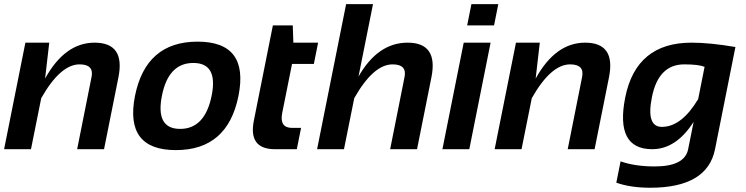

<svg xmlns="http://www.w3.org/2000/svg" viewBox="-28 -718 3592 924"><path d="M-8.3 0 94.2 -512.7H209L189 -339.8Q284.2 -512.7 427.2 -512.7Q575.2 -512.7 542 -346.2L472.7 0H343.3L412.6 -347.7Q424.8 -408.2 355 -408.2Q262.7 -408.2 170.4 -245.6L121.1 0Z M838.9 -97.7Q958.5 -97.7 990.7 -258.3Q1022 -415 902.3 -415Q782.7 -415 751.5 -258.3Q719.2 -97.7 838.9 -97.7ZM621.6 -256.3Q673.8 -517.6 922.9 -517.6Q1171.9 -517.6 1119.6 -256.3Q1067.4 4.4 818.4 4.4Q570.3 4.4 621.6 -256.3Z M1285.2 -595.7H1380.9L1383.8 -512.7H1502.9L1482.4 -410.2H1377.4L1330.1 -174.3Q1315.9 -102.5 1377.9 -102.5H1420.9L1400.4 0H1294.9Q1166 0 1193.8 -138.2Z M1498 0 1637.7 -698.2H1767.1L1697.3 -349.6Q1790.5 -512.7 1933.6 -512.7Q2081.5 -512.7 2048.3 -346.2L1979 0H1849.6L1918.9 -347.7Q1931.2 -408.2 1861.3 -408.2Q1769 -408.2 1676.8 -245.6L1627.4 0Z M2370.1 -698.2 2349.6 -595.7H2220.2L2240.7 -698.2ZM2333 -512.7 2230.5 0H2101.1L2203.6 -512.7Z M2352.5 0 2455.1 -512.7H2569.8L2549.8 -339.8Q2645 -512.7 2788.1 -512.7Q2936 -512.7 2902.8 -346.2L2833.5 0H2704.1L2773.4 -347.7Q2785.6 -408.2 2715.8 -408.2Q2623.5 -408.2 2531.2 -245.6L2481.9 0Z M3362.8 -396.5Q3333.5 -408.2 3265.1 -408.2Q3140.6 -408.2 3109.4 -250.5Q3080.6 -107.4 3157.2 -107.4Q3252 -107.4 3332 -241.2ZM3413.1 0Q3376 185.5 3101.1 185.5Q3006.3 185.5 2938 161.1L2958.5 58.6Q3028.3 83 3122.6 83Q3267.1 83 3283.7 0L3310.1 -131.8Q3226.1 0 3110.8 0Q2931.2 0 2981 -249.5Q3033.7 -512.7 3299.8 -512.7Q3389.2 -512.7 3511.2 -491.7Z"/></svg>

Font: Sansation
Style: Bold Italic
Weight: 700
Designer: Bernd Montag
Version: Version 1.301